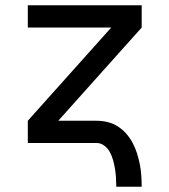

<svg xmlns="http://www.w3.org/2000/svg" viewBox="-20 -540 640 725"><path d="M419 165Q419 148 418 131.5Q417 115 414.5 99Q412 83 407.5 66.5Q403 50 395.5 35.5Q388 21 374.5 10.5Q361 0 345 0H85V-84L400 -436H85V-520H515V-436L200 -84H345Q366 -84 386.5 -79Q407 -74 425 -62.5Q443 -51 457 -35Q471 -19 481 0Q491 19 497.5 39.5Q504 60 508 80.5Q512 101 513.5 122.5Q515 144 515 165Z"/></svg>

Font: Iosevka Aile Medium
Style: Regular
Weight: 500
Designer: Belleve Invis
Foundry: Belleve Invis
Version: Version 27.3.5; ttfautohint (v1.8.4)